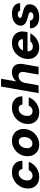

<svg xmlns="http://www.w3.org/2000/svg" viewBox="1436 -2196 772 3685"><g transform="rotate(-90 1822.5 -354.0)"><path d="M269 12Q200 12 149.5 -15.5Q99 -43 72.5 -92.5Q46 -142 47 -207Q48 -271 72 -326Q96 -381 138.5 -422.5Q181 -464 237.5 -487.5Q294 -511 361 -511Q460 -511 519.5 -458Q579 -405 578 -310H419Q418 -344 396 -363.5Q374 -383 338 -383Q301 -383 270 -361.5Q239 -340 220.5 -303.5Q202 -267 202 -221Q201 -197 207 -177.5Q213 -158 224.5 -144.5Q236 -131 252.5 -123.5Q269 -116 290 -116Q315 -116 336.5 -125Q358 -134 374 -150.5Q390 -167 399 -189H558Q536 -128 493 -83Q450 -38 392.5 -13Q335 12 269 12Z M887 12Q820 12 769.5 -17.5Q719 -47 692 -99Q665 -151 667 -216Q668 -279 691 -332.5Q714 -386 754.5 -426Q795 -466 849 -488.5Q903 -511 966 -511Q1033 -511 1084 -482Q1135 -453 1162.5 -402Q1190 -351 1189 -284Q1188 -221 1164.5 -167.5Q1141 -114 1100 -73.5Q1059 -33 1005 -10.5Q951 12 887 12ZM907 -118Q943 -118 971.5 -138.5Q1000 -159 1017 -195Q1034 -231 1035 -278Q1036 -311 1025 -334Q1014 -357 994.5 -369Q975 -381 949 -381Q913 -381 884 -360.5Q855 -340 838 -304Q821 -268 820 -221Q820 -189 831 -165.5Q842 -142 862 -130Q882 -118 907 -118Z M1507 12Q1438 12 1387.5 -15.5Q1337 -43 1310.5 -92.5Q1284 -142 1285 -207Q1286 -271 1310 -326Q1334 -381 1376.5 -422.5Q1419 -464 1475.5 -487.5Q1532 -511 1599 -511Q1698 -511 1757.5 -458Q1817 -405 1816 -310H1657Q1656 -344 1634 -363.5Q1612 -383 1576 -383Q1539 -383 1508 -361.5Q1477 -340 1458.5 -303.5Q1440 -267 1440 -221Q1439 -197 1445 -177.5Q1451 -158 1462.5 -144.5Q1474 -131 1490.5 -123.5Q1507 -116 1528 -116Q1553 -116 1574.5 -125Q1596 -134 1612 -150.5Q1628 -167 1637 -189H1796Q1774 -128 1731 -83Q1688 -38 1630.5 -13Q1573 12 1507 12Z M1877 0 2003 -720H2153L2102 -428Q2132 -465 2177.5 -488Q2223 -511 2278 -511Q2341 -511 2380 -484Q2419 -457 2432.5 -405.5Q2446 -354 2432 -279L2382 0H2233L2280 -266Q2290 -322 2272.5 -353.5Q2255 -385 2203 -385Q2172 -385 2144.5 -370Q2117 -355 2098.5 -327Q2080 -299 2073 -260L2027 0Z M2754 12Q2685 12 2634.5 -15Q2584 -42 2557.5 -91Q2531 -140 2532 -206Q2533 -268 2556 -323Q2579 -378 2620.5 -420.5Q2662 -463 2719 -487Q2776 -511 2846 -511Q2913 -511 2961.5 -484.5Q3010 -458 3036 -411.5Q3062 -365 3061 -304Q3061 -279 3056.5 -255Q3052 -231 3046 -212H2637L2653 -300H2912Q2914 -329 2903.5 -349Q2893 -369 2873 -380Q2853 -391 2826 -391Q2794 -391 2765 -376Q2736 -361 2715 -331.5Q2694 -302 2687 -257L2682 -227Q2676 -193 2685 -166.5Q2694 -140 2716.5 -125Q2739 -110 2774 -110Q2807 -110 2831 -124Q2855 -138 2871 -159H3025Q3001 -111 2960 -72Q2919 -33 2866.5 -10.5Q2814 12 2754 12Z M3336 12Q3265 12 3215.5 -11.5Q3166 -35 3142 -75.5Q3118 -116 3123 -165H3271Q3271 -145 3281 -130.5Q3291 -116 3309.5 -107.5Q3328 -99 3354 -99Q3378 -99 3395 -106.5Q3412 -114 3421 -126Q3430 -138 3430 -152Q3430 -166 3420 -175Q3410 -184 3392 -190Q3374 -196 3351 -202Q3317 -210 3284.5 -221Q3252 -232 3226.5 -248Q3201 -264 3186.5 -287Q3172 -310 3172 -342Q3173 -392 3203 -430Q3233 -468 3285.5 -489.5Q3338 -511 3406 -511Q3500 -511 3552 -468Q3604 -425 3602 -354H3460Q3458 -375 3438.5 -387Q3419 -399 3389 -399Q3358 -399 3338.5 -386.5Q3319 -374 3319 -356Q3319 -344 3330 -335Q3341 -326 3361.5 -320Q3382 -314 3410 -307Q3449 -298 3481 -287Q3513 -276 3536 -260.5Q3559 -245 3571 -222.5Q3583 -200 3582 -169Q3581 -114 3549 -73Q3517 -32 3461.5 -10Q3406 12 3336 12Z"/></g></svg>

Font: DM Sans 20pt Black
Style: Italic
Weight: 900
Italic angle: -10°
Version: Version 4.004;gftools[0.9.30]